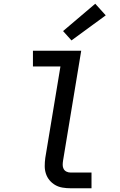

<svg xmlns="http://www.w3.org/2000/svg" viewBox="-20 -1006 640 1026"><path d="M357 0Q335 0 314 -3.5Q293 -7 275.5 -17Q258 -27 245 -42.5Q232 -58 225.5 -77.5Q219 -97 219 -118.5Q219 -140 222 -162L303 -651H156V-735H414L317 -148Q315 -136 315 -124.5Q315 -113 320 -103.5Q325 -94 335 -89Q345 -84 357 -84H469V0ZM362 -790 317 -840 489 -986 545 -924Z"/></svg>

Font: Iosevka SS04 Medium Extended
Style: Italic
Weight: 500
Width: 7
Italic angle: -9°
Monospace: yes
Designer: Belleve Invis
Foundry: Belleve Invis
Version: Version 19.0.0; ttfautohint (v1.8.4)